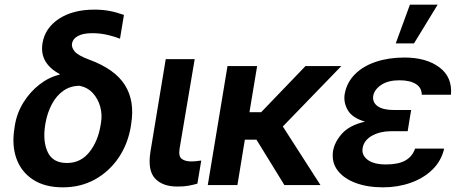

<svg xmlns="http://www.w3.org/2000/svg" viewBox="-20 -802 1989 832"><path d="M164.1 -614.3Q174.8 -680.7 235.4 -720.5Q295.9 -760.3 389.2 -760.3Q424.8 -760.3 454.6 -754.6Q484.4 -749 517.1 -737.3L500 -634.3Q480 -642.6 447.5 -650.4Q415 -658.2 380.4 -658.2Q339.8 -658.2 317.6 -646Q295.4 -633.8 292 -613.3Q289.1 -597.2 303.5 -579.3Q317.9 -561.5 366.7 -543.5Q477.5 -502.9 521.2 -433.6Q564.9 -364.3 548.3 -264.2L546.9 -254.4Q534.2 -177.7 493.7 -118.2Q453.1 -58.6 391.4 -24.4Q329.6 9.8 252.4 9.8Q174.3 9.8 123 -23.7Q71.8 -57.1 51 -115.5Q30.3 -173.8 43 -249L44.4 -258.8Q53.2 -312.5 81.8 -358.4Q110.4 -404.3 151.4 -436Q192.4 -467.8 238.3 -478.5V-481.4Q195.8 -503.9 176.5 -537.1Q157.2 -570.3 164.1 -614.3ZM177.2 -269 175.8 -260.3Q164.6 -189.9 186.8 -142.8Q209 -95.7 270 -95.7Q329.6 -95.7 367.2 -142.8Q404.8 -189.9 416 -260.3L417.5 -269Q423.8 -305.2 414.3 -339.6Q404.8 -374 382.1 -398.7Q359.4 -423.3 325.2 -430.2Q285.2 -430.2 254.6 -408.7Q224.1 -387.2 204.6 -350.3Q185.1 -313.5 177.2 -269Z M698.2 -545.9H823.7L758.3 -158.7Q752.9 -124.5 767.6 -113.5Q782.2 -102.5 808.6 -102.5Q821.3 -102.5 832.8 -104Q844.2 -105.5 852.1 -106.4L835.4 -6.3Q817.9 -1 796.1 2.9Q774.4 6.8 749.5 6.3Q685.1 6.8 651.9 -28.6Q618.7 -64 632.3 -147Z M1094.2 -515.6 1061 -315.9H1111.8L1303.7 -515.6H1459L1205.6 -253.9L1368.7 0H1212.4L1091.3 -196.8H1041L1008.8 0H880.4L965.8 -515.6Z M1754.9 -285.2 1751.5 -263.7 1746.6 -233.4H1673.8Q1627.9 -233.4 1592.5 -214.1Q1557.1 -194.8 1551.3 -159.7Q1546.4 -129.9 1573 -109.6Q1599.6 -89.4 1652.8 -89.4Q1706.5 -89.4 1736.8 -106.7Q1767.1 -124 1778.8 -158.2H1904.8Q1892.1 -104 1853.5 -66.7Q1814.9 -29.3 1759.3 -9.8Q1703.6 9.8 1640.1 9.8Q1571.3 9.8 1519.8 -9.8Q1468.3 -29.3 1442.1 -64.7Q1416 -100.1 1423.3 -148.4Q1430.7 -188.5 1462.9 -223.9Q1495.1 -259.3 1561.5 -274.9Q1505.9 -291.5 1486.8 -325Q1467.8 -358.4 1473.6 -394Q1482.4 -444.3 1517.8 -480Q1553.2 -515.6 1608.9 -534.2Q1664.6 -552.7 1732.4 -552.7Q1827.6 -552.7 1884.3 -510Q1940.9 -467.3 1934.1 -391.6H1807.6Q1807.6 -421.9 1782 -438Q1756.3 -454.1 1710.9 -454.1Q1662.1 -454.1 1632.3 -434.3Q1602.5 -414.6 1597.2 -386.2Q1593.3 -358.4 1616.5 -341.8Q1639.6 -325.2 1689 -325.2H1761.7ZM1694.8 -613.8 1756.3 -781.7H1876.5L1773.9 -613.8Z"/></svg>

Font: Inter Display Semi Bold
Style: Italic
Weight: 600
Italic angle: -9.39999°
Designer: Rasmus Andersson
Foundry: rsms
Version: Version 4.000;git-4fc901f